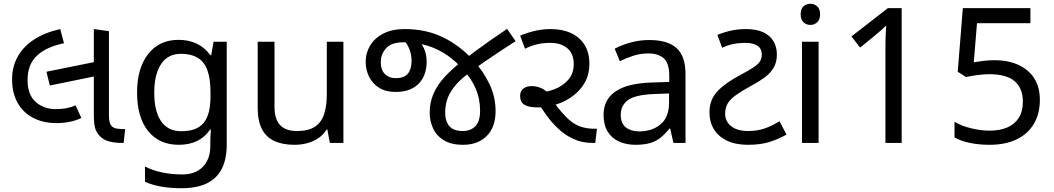

<svg xmlns="http://www.w3.org/2000/svg" viewBox="-20 -757 5585 1017"><path d="M279 -105Q208 -105 155 -133Q102 -161 73 -213Q44 -265 44 -337Q44 -404 74 -457.5Q104 -511 161 -548Q218 -585 299 -603L319 -528Q226 -509 176 -462.5Q126 -416 126 -333Q126 -255 169 -217Q212 -179 276 -179Q308 -179 333 -184Q358 -189 380 -199L411 -132Q384 -119 350.5 -112Q317 -105 279 -105ZM244 -304 226 -377 493 -431V-355ZM625 0Q590 0 559.5 -7.5Q529 -15 508 -37Q489 -57 483 -81.5Q477 -106 477 -148V-603L557 -592V-152Q557 -125 560 -112.5Q563 -100 569 -92Q580 -78 601 -75.5Q622 -73 643 -73L635 0Z M926 -546Q979 -546 1021.5 -526Q1064 -506 1094 -465H1099L1111 -536H1181V9Q1181 85 1155 136.5Q1129 188 1076 214Q1023 240 941 240Q883 240 834.5 231.5Q786 223 748 206V125Q786 145 837 156Q888 167 946 167Q1015 167 1054.5 126.5Q1094 86 1094 16V-5Q1094 -17 1095 -39.5Q1096 -62 1097 -71H1093Q1065 -30 1023.5 -10Q982 10 927 10Q823 10 764.5 -63Q706 -136 706 -267Q706 -395 764.5 -470.5Q823 -546 926 -546ZM938 -472Q893 -472 861.5 -448Q830 -424 813.5 -378Q797 -332 797 -266Q797 -167 833.5 -114.5Q870 -62 940 -62Q981 -62 1010 -72.5Q1039 -83 1058 -105.5Q1077 -128 1086 -163Q1095 -198 1095 -246V-267Q1095 -340 1078.5 -385Q1062 -430 1027 -451Q992 -472 938 -472Z M1799 -536V0H1727L1714 -71H1710Q1693 -43 1666 -25Q1639 -7 1607 1.5Q1575 10 1540 10Q1476 10 1432.5 -10.5Q1389 -31 1367 -74Q1345 -117 1345 -185V-536H1434V-191Q1434 -127 1463 -95Q1492 -63 1553 -63Q1613 -63 1647.5 -85.5Q1682 -108 1696.5 -151.5Q1711 -195 1711 -257V-536Z M2433 10Q2369 10 2330 -14.5Q2291 -39 2273.5 -78Q2256 -117 2256 -160Q2256 -213 2275.5 -259Q2295 -305 2334.5 -348.5Q2374 -392 2433 -437Q2469 -465 2504 -490.5Q2539 -516 2578.5 -544Q2618 -572 2666 -604L2711 -539Q2663 -508 2622 -481Q2581 -454 2543.5 -428Q2506 -402 2469 -374Q2413 -333 2385 -296Q2357 -259 2347.5 -226Q2338 -193 2338 -161Q2338 -115 2360 -89Q2382 -63 2431 -63Q2473 -63 2498 -88.5Q2523 -114 2523 -170Q2523 -233 2500.5 -286Q2478 -339 2436 -385Q2396 -432 2348 -465Q2300 -498 2243 -515.5Q2186 -533 2118 -533Q2053 -533 2025 -501.5Q1997 -470 1997 -429Q1997 -386 2019 -364.5Q2041 -343 2075 -343Q2121 -343 2140.5 -367Q2160 -391 2160 -434Q2160 -466 2149.5 -494Q2139 -522 2120 -544L2191 -555Q2210 -533 2225 -502Q2240 -471 2240 -428Q2240 -400 2231.5 -371.5Q2223 -343 2204 -320.5Q2185 -298 2153.5 -284Q2122 -270 2075 -270Q2024 -270 1989 -291.5Q1954 -313 1935.5 -349.5Q1917 -386 1917 -430Q1917 -477 1941 -516.5Q1965 -556 2011 -579.5Q2057 -603 2124 -603Q2237 -603 2326.5 -559.5Q2416 -516 2489 -436Q2542 -377 2573.5 -310Q2605 -243 2605 -169Q2605 -84 2558.5 -37Q2512 10 2433 10Z M3118 0Q3063 0 3018.5 -20.5Q2974 -41 2938.5 -74Q2903 -107 2874.5 -146.5Q2846 -186 2822 -225L2830 -265Q2875 -268 2918.5 -285Q2962 -302 2990.5 -335Q3019 -368 3019 -417Q3019 -473 2985 -501.5Q2951 -530 2895 -530Q2859 -530 2827.5 -523Q2796 -516 2761 -499L2735 -568Q2772 -584 2813.5 -593.5Q2855 -603 2897 -603Q2958 -603 3004 -582Q3050 -561 3076 -520Q3102 -479 3102 -418Q3102 -364 3078.5 -321.5Q3055 -279 3015 -249Q2975 -219 2926 -203.5Q2877 -188 2827 -188Q2781 -188 2758 -202Q2735 -216 2735 -249Q2735 -274 2752 -287.5Q2769 -301 2796 -301Q2822 -301 2847 -290Q2872 -279 2905 -246H2892Q2939 -178 2975.5 -140.5Q3012 -103 3048 -89Q3084 -75 3128 -75H3142L3133 0Z M3419 -545Q3517 -545 3564 -502Q3611 -459 3611 -365V0H3547L3530 -76H3526Q3503 -47 3478.5 -27.5Q3454 -8 3422.5 1Q3391 10 3346 10Q3298 10 3259.5 -7Q3221 -24 3199 -59.5Q3177 -95 3177 -149Q3177 -229 3240 -272.5Q3303 -316 3434 -320L3525 -323V-355Q3525 -422 3496 -448Q3467 -474 3414 -474Q3372 -474 3334 -461.5Q3296 -449 3263 -433L3236 -499Q3271 -518 3319 -531.5Q3367 -545 3419 -545ZM3445 -259Q3345 -255 3306.5 -227Q3268 -199 3268 -148Q3268 -103 3295.5 -82Q3323 -61 3366 -61Q3434 -61 3479 -98.5Q3524 -136 3524 -214V-262Z M3941 10Q3877 10 3831.5 -11.5Q3786 -33 3762 -71.5Q3738 -110 3738 -162Q3738 -230 3781 -274.5Q3824 -319 3900 -359Q3941 -381 3966.5 -397Q3992 -413 4003.5 -429Q4015 -445 4015 -467Q4015 -501 3991 -515.5Q3967 -530 3929 -530Q3894 -530 3864.5 -524Q3835 -518 3805 -504L3780 -572Q3813 -586 3850.5 -594.5Q3888 -603 3931 -603Q3987 -603 4023 -586Q4059 -569 4077 -538.5Q4095 -508 4095 -469Q4095 -427 4078 -398.5Q4061 -370 4032.5 -348.5Q4004 -327 3967 -307Q3912 -277 3880 -254.5Q3848 -232 3834.5 -209Q3821 -186 3821 -154Q3821 -114 3853 -88.5Q3885 -63 3943 -63Q3991 -63 4030 -76.5Q4069 -90 4109 -115L4146 -44Q4099 -18 4052.5 -4Q4006 10 3941 10Z M4316 -536V0H4228V-536ZM4273 -737Q4293 -737 4308.5 -723.5Q4324 -710 4324 -681Q4324 -653 4308.5 -639Q4293 -625 4273 -625Q4251 -625 4236 -639Q4221 -653 4221 -681Q4221 -710 4236 -723.5Q4251 -737 4273 -737Z M4756 0H4670V-499Q4670 -528 4670.5 -548Q4671 -568 4672 -585.5Q4673 -603 4674 -622Q4658 -606 4645 -595Q4632 -584 4612 -567L4536 -505L4490 -564L4683 -714H4756Z M5248 -438Q5321 -438 5375 -413Q5429 -388 5458.5 -341.5Q5488 -295 5488 -228Q5488 -154 5456 -100.5Q5424 -47 5364.5 -18.5Q5305 10 5221 10Q5166 10 5117.5 0Q5069 -10 5036 -29V-112Q5072 -90 5123.5 -77.5Q5175 -65 5222 -65Q5275 -65 5314.5 -81.5Q5354 -98 5376 -132.5Q5398 -167 5398 -219Q5398 -289 5355 -326.5Q5312 -364 5219 -364Q5191 -364 5155 -359Q5119 -354 5097 -349L5053 -377L5080 -714H5438V-634H5155L5138 -427Q5155 -430 5184 -434Q5213 -438 5248 -438Z"/></svg>

Font: lguzrati15
Style: Book
Weight: 400
Designer: Jelle Bosma - Monotype Design Team, Universal Thirst
Foundry: Monotype Imaging Inc.
Version: Version 2.106